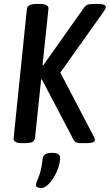

<svg xmlns="http://www.w3.org/2000/svg" viewBox="-20 -722 555 971"><path d="M91 2Q46 2 49 -24L116 -677Q119 -702 165 -702H181Q227 -702 225 -677L195 -392H199L404 -682Q412 -694 422.5 -698Q433 -702 458 -702H474Q497 -702 506 -698Q515 -694 515 -686Q515 -678 502 -660L285 -355L454 -32Q458 -24 459 -20Q460 -16 460 -13Q460 2 415 2H392Q378 2 368 -1Q358 -4 351 -17L192 -320H188L157 -23Q155 -10 143.5 -4Q132 2 107 2ZM189 229Q181 229 171.5 226Q162 223 162 214Q162 204 168.5 190Q175 176 183 150.5Q191 125 196 79Q199 51 244 51Q284 51 284 76Q284 99 275 125.5Q266 152 251.5 175.5Q237 199 220.5 214Q204 229 189 229Z"/></svg>

Font: Asap Condensed Condensed Medium
Style: Italic
Weight: 500
Width: 3
Italic angle: -6°
Designer: Pablo Cosgaya
Foundry: Omnibus-Type
Version: Version 3.001; ttfautohint (v1.8.4.7-5d5b)